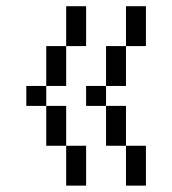

<svg xmlns="http://www.w3.org/2000/svg" viewBox="-20 -582 540 602"><path d="M250 -437.5H187.5V-562.5H250ZM62.5 -312.5H125V-250H62.5ZM125 -250H187.5V-125H125ZM125 -437.5H187.5V-312.5H125ZM187.5 -125H250V0H187.5ZM250 -312.5H312.5V-250H250ZM312.5 -250H375V-125H312.5ZM312.5 -437.5H375V-312.5H312.5ZM375 -125H437.5V0H375ZM375 -562.5H437.5V-437.5H375Z"/></svg>

Font: ChillBitmapSE 16px
Style: Regular
Weight: 400
Designer: Designed by Warren2060
Foundry: ChillType
Version: Version 1.000